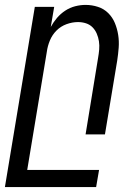

<svg xmlns="http://www.w3.org/2000/svg" viewBox="-48 -548 568 783"><path d="M-28 215 94 -520H173L159 -438Q170 -458 184.5 -475Q199 -492 218 -504.5Q237 -517 258.5 -522.5Q280 -528 301 -528Q327 -528 351.5 -520Q376 -512 393.5 -494.5Q411 -477 420.5 -454Q430 -431 434 -405.5Q438 -380 436 -353.5Q434 -327 430 -301L380 0H301L352 -312Q355 -329 356.5 -346Q358 -363 355.5 -379.5Q353 -396 346.5 -411Q340 -426 329 -437Q318 -448 302.5 -453Q287 -458 270 -458Q247 -458 223.5 -449.5Q200 -441 182.5 -423.5Q165 -406 155.5 -383Q146 -360 143 -337L63 145H356L344 215Z"/></svg>

Font: Iosevka
Style: Italic
Weight: 400
Italic angle: -9°
Monospace: yes
Designer: Belleve Invis
Foundry: Belleve Invis
Version: Version 32.5.0; ttfautohint (v1.8.4)